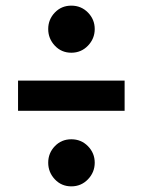

<svg xmlns="http://www.w3.org/2000/svg" viewBox="-20 -672 506 681"><path d="M316 -95Q316 -61 292 -36Q268 -11 233 -11Q198 -11 174.5 -36Q151 -61 151 -95Q151 -129 174.5 -153.5Q198 -178 233 -178Q268 -178 292 -153.5Q316 -129 316 -95ZM316 -569Q316 -535 292 -510Q268 -485 233 -485Q198 -485 174.5 -510Q151 -535 151 -569Q151 -603 174.5 -627.5Q198 -652 233 -652Q268 -652 292 -627.5Q316 -603 316 -569ZM44 -386H422V-279H44Z"/></svg>

Font: Fira Sans Condensed SemiBold
Style: Regular
Weight: 600
Width: 3
Designer: bBox Type GmbH & Carrois Corporate GbR & Edenspiekermann AG
Foundry: bBox Type GmbH & Carrois Corporate GbR & Edenspiekermann AG
Version: Version 4.301